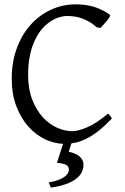

<svg xmlns="http://www.w3.org/2000/svg" viewBox="-20 -650 576 887"><path d="M365.7 111.8Q365.7 129.9 357.2 146.5Q348.6 163.1 330.6 176.8Q312.5 190.4 283.9 200.7Q255.4 210.9 215.3 216.8L204.6 192.9Q230 188.5 247.8 181.9Q265.6 175.3 276.9 167.5Q288.1 159.7 293.2 151.1Q298.3 142.6 298.3 134.8Q298.3 118.2 285.6 111.6Q272.9 105 242.7 102.1Q243.7 100.6 247.6 88.4Q251 78.1 257.8 56.2Q263.2 40 271.5 14.6Q230 12.7 189.5 -5.9Q146 -26.4 111.3 -64.9Q76.7 -103.5 55.4 -159.4Q34.2 -215.3 34.2 -286.1Q34.2 -364.3 57.9 -427.7Q81.5 -491.2 122.1 -536.1Q162.6 -581.1 216.3 -605.5Q270 -629.9 330.1 -629.9Q382.8 -629.9 422.6 -615.7Q462.4 -601.6 487.8 -581.1Q490.7 -578.6 486.3 -571.3Q481.9 -564 474.4 -554.7Q466.8 -545.4 458.3 -536.1Q449.7 -526.9 443.8 -521L426.8 -523.9Q401.9 -546.9 367.7 -561.5Q333.5 -576.2 289.1 -576.2Q272.5 -576.2 252.7 -570.1Q232.9 -564 212.9 -550.8Q192.9 -537.6 174.3 -516.4Q155.8 -495.1 141.4 -464.8Q127 -434.6 118.4 -394.8Q109.9 -355 109.9 -304.2Q109.9 -239.3 128.7 -190.4Q147.5 -141.6 177 -109.1Q206.5 -76.7 242.9 -60.3Q279.3 -43.9 314 -43.9Q340.3 -43.9 382.8 -62Q425.3 -80.1 479 -125Q481.4 -124 484.1 -120.8Q486.8 -117.7 489.3 -114.3Q491.7 -110.8 493.7 -107.7Q495.6 -104.5 497.1 -103Q465.8 -69.8 437.3 -47.1Q408.7 -24.4 382.1 -10.7Q355.5 2.9 329.6 8.8Q319.8 10.7 310.1 12.2L297.4 50.8Q310.1 53.7 322.5 58.3Q335 63 344.5 70.3Q354 77.6 359.9 87.9Q365.7 98.1 365.7 111.8Z"/></svg>

Font: Gentium Basic
Style: Regular
Weight: 400
Designer: J. Victor Gaultney and Annie Olsen
Foundry: SIL International
Version: Version 1.100